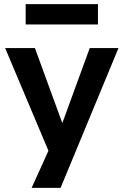

<svg xmlns="http://www.w3.org/2000/svg" viewBox="-20 -735 603 935"><path d="M134 180 239 -52V54L5 -501H150L283 -137H284L417 -501H557L275 180ZM105 -616V-715H457V-616Z"/></svg>

Font: Nunito Sans 7pt
Style: Bold
Weight: 700
Designer: Vernon Adams
Foundry: Vernon Adams
Version: Version 3.101;gftools[0.9.27]